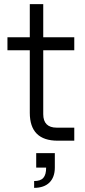

<svg xmlns="http://www.w3.org/2000/svg" viewBox="-20 -680 411 928"><path d="M259 0H339V-63H254C211 -63 189 -85 189 -128V-437H339V-500H189V-660H124V-500H16V-437H124V-135C124 -45 169 0 259 0ZM145 195V228C209 228 245 192 245 130V60H155V130H203C203 176 186 195 145 195Z"/></svg>

Font: Uncut Sans Book
Style: Regular
Weight: 350
Designer: Kasper Nordkvist
Foundry: UNCUT.wtf
Version: Version 1.304;Glyphs 3.2 (3246)